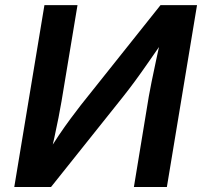

<svg xmlns="http://www.w3.org/2000/svg" viewBox="-20 -748 808 768"><path d="M647.5 0H515.6L575.2 -362.3Q579.1 -384.3 586.4 -420.9Q593.8 -457.5 604 -504.9Q614.3 -552.2 626 -606.4L644.5 -601.1Q604.5 -543.5 574.7 -500.5Q544.9 -457.5 520.5 -424.3Q496.1 -391.1 471.7 -360.4L184.1 0H37.1L157.7 -727.5H290L226.1 -342.8Q221.7 -315.9 214.1 -277.6Q206.5 -239.3 197.3 -197Q188 -154.8 178.2 -116.2L164.6 -126Q189.9 -169.4 215.1 -206.5Q240.2 -243.7 262.7 -273.9Q285.2 -304.2 302.7 -326.7L622.1 -727.5H768.1Z"/></svg>

Font: Inter 18pt SemiBold
Style: Italic
Weight: 600
Italic angle: -9.3988°
Designer: Rasmus Andersson
Foundry: rsms
Version: Version 4.001;git-66647c0bb